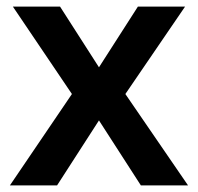

<svg xmlns="http://www.w3.org/2000/svg" viewBox="-20 -562 600 582"><path d="M198 -277 19 -542H162L280 -358L398 -542H541L360 -277L550 0H407L280 -197L153 0H10Z"/></svg>

Font: Noto Sans Devanagari SemiBold
Style: Regular
Weight: 600
Version: Version 2.003